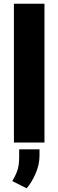

<svg xmlns="http://www.w3.org/2000/svg" viewBox="-20 -770 315 1037"><path d="M220.2 -750V0H55.2V-750ZM193.4 36.6V70.3Q193.4 119.1 172.1 167.7Q150.9 216.3 124 247.1L46.4 208Q62.5 182.1 73 153.1Q83.5 124 83.5 79.6V36.6Z"/></svg>

Font: Vazirmatn RD Black
Style: Regular
Weight: 900
Designer: Saber Rastikerdar
Foundry: Saber Rastikerdar
Version: Version 32.102